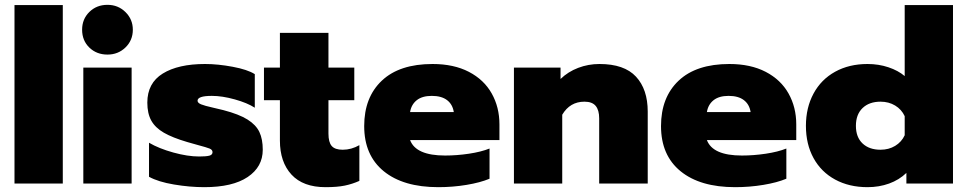

<svg xmlns="http://www.w3.org/2000/svg" viewBox="-20 -760 4006 795"><path d="M40 -739H240V0H40Z M320 -637Q320 -681 350 -710.5Q380 -740 425 -740Q469 -740 499.5 -710Q530 -680 530 -637Q530 -593 499.5 -563.5Q469 -534 425 -534Q380 -534 350 -563Q320 -592 320 -637ZM325 -480H525V0H325Z M597 -28V-169Q638 -145 697.5 -128.5Q757 -112 805 -112Q834 -112 847 -115.5Q860 -119 860 -130Q860 -140 847.5 -145Q835 -150 801 -159L755 -172Q694 -190 658.5 -210.5Q623 -231 606.5 -260.5Q590 -290 590 -335Q590 -416 654 -455.5Q718 -495 829 -495Q882 -495 943.5 -483.5Q1005 -472 1035 -453V-314Q1004 -334 952 -348.5Q900 -363 857 -363Q798 -363 798 -343Q798 -334 812.5 -328Q827 -322 863 -314L905 -304Q970 -287 1005 -265Q1040 -243 1054 -213.5Q1068 -184 1068 -140Q1068 -69 1005.5 -27Q943 15 826 15Q766 15 700.5 4Q635 -7 597 -28Z M1139 -178V-345H1073V-480H1139V-624H1340V-480H1447V-345H1340V-207Q1340 -171 1353.5 -155.5Q1367 -140 1399 -140Q1435 -140 1468 -159V-11Q1439 2 1407.5 8.5Q1376 15 1328 15Q1235 15 1187 -37Q1139 -89 1139 -178Z M1488 -238Q1488 -357 1561 -426Q1634 -495 1771 -495Q1859 -495 1921.5 -462.5Q1984 -430 2016 -373Q2048 -316 2048 -245V-180H1678Q1702 -116 1823 -116Q1871 -116 1921.5 -123.5Q1972 -131 2007 -145V-20Q1969 -4 1912 5.5Q1855 15 1795 15Q1650 15 1569 -51Q1488 -117 1488 -238ZM1859 -296Q1854 -328 1831 -345.5Q1808 -363 1768 -363Q1728 -363 1705.5 -345Q1683 -327 1678 -296Z M2108 -480H2301V-433Q2332 -463 2374 -479Q2416 -495 2462 -495Q2565 -495 2613.5 -442.5Q2662 -390 2662 -298V0H2461V-270Q2461 -304 2446.5 -321.5Q2432 -339 2400 -339Q2340 -339 2308 -285V0H2108Z M2717 -238Q2717 -357 2790 -426Q2863 -495 3000 -495Q3088 -495 3150.5 -462.5Q3213 -430 3245 -373Q3277 -316 3277 -245V-180H2907Q2931 -116 3052 -116Q3100 -116 3150.5 -123.5Q3201 -131 3236 -145V-20Q3198 -4 3141 5.5Q3084 15 3024 15Q2879 15 2798 -51Q2717 -117 2717 -238ZM3088 -296Q3083 -328 3060 -345.5Q3037 -363 2997 -363Q2957 -363 2934.5 -345Q2912 -327 2907 -296Z M3317 -239Q3317 -314 3348.5 -372.5Q3380 -431 3438 -463Q3496 -495 3572 -495Q3618 -495 3658.5 -481.5Q3699 -468 3726 -445V-739H3926V0H3733V-44Q3703 -15 3661.5 0Q3620 15 3572 15Q3496 15 3438 -16.5Q3380 -48 3348.5 -105.5Q3317 -163 3317 -239ZM3726 -200V-279Q3713 -307 3686.5 -323Q3660 -339 3626 -339Q3579 -339 3551.5 -312.5Q3524 -286 3524 -239Q3524 -192 3551.5 -166Q3579 -140 3626 -140Q3660 -140 3686.5 -156Q3713 -172 3726 -200Z"/></svg>

Font: Prompt ExtraBold
Style: Regular
Weight: 800
Designer: Katatrad Team
Foundry: CadsonDemak
Version: Version 1.000